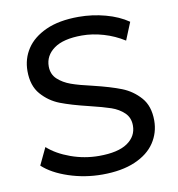

<svg xmlns="http://www.w3.org/2000/svg" viewBox="-81 -781 797 862"><g transform="rotate(-10 318.0 -350.0)"><path d="M48.8 -80.1 85.9 -158.2Q126 -122.1 188.5 -99.6Q251 -77.1 316.9 -77.1Q403.8 -77.1 446.8 -106.7Q489.7 -136.2 489.7 -185.1Q489.7 -221.2 466.3 -243.7Q442.9 -266.1 408.4 -278.1Q374 -290 311 -305.2Q231.9 -324.2 183.3 -343Q134.8 -361.8 100.3 -401.4Q65.9 -440.9 65.9 -507.8Q65.9 -564 95.5 -608.9Q125 -653.8 184.8 -680.9Q244.6 -708 334 -708Q396 -708 455.8 -691.9Q515.6 -675.8 558.6 -646L525.9 -565.9Q481.9 -593.8 431.9 -608.4Q381.8 -623 334 -623Q249 -623 206.3 -592Q163.6 -561 163.6 -512.2Q163.6 -476.1 187.7 -453.6Q211.9 -431.2 247.3 -418.5Q282.7 -405.8 343.8 -392.1Q422.9 -373 470.9 -354Q519 -335 553.5 -295.9Q587.9 -256.8 587.9 -190.9Q587.9 -135.7 557.9 -90.3Q527.8 -44.9 466.8 -18.6Q405.8 7.8 316.9 7.8Q237.8 7.8 164.3 -16.6Q90.8 -41 48.8 -80.1Z"/></g></svg>

Font: Montserrat Medium
Style: Regular
Weight: 500
Designer: Julieta Ulanovsky
Foundry: Julieta Ulanovsky
Version: Version 7.200